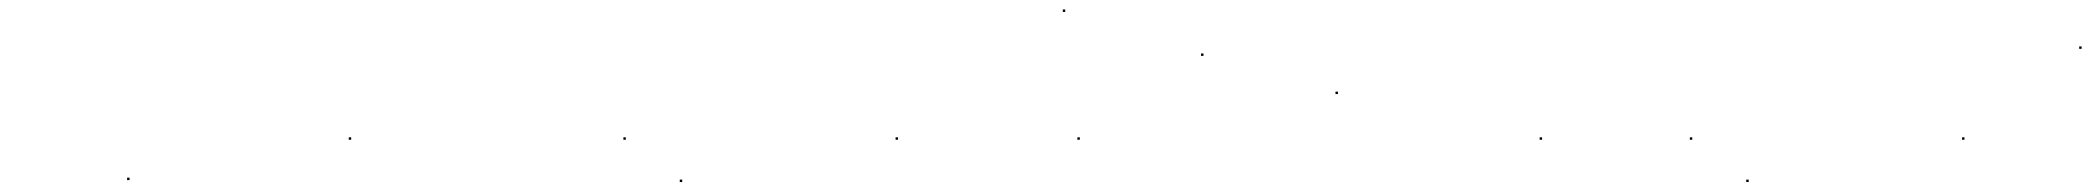

<svg xmlns="http://www.w3.org/2000/svg" viewBox="-20 -362 4302 395"><path d="M241.5 8.5H246.5V3.5H241.5ZM697.5 -74.5H702.5V-79.5H697.5Z M1262.5 -74.5H1267.5V-79.5H1262.5Z M1378.5 12.5H1383.5V7.5H1378.5ZM1822.5 -74.5H1827.5V-79.5H1822.5Z M2196.5 -74.5H2201.5V-79.5H2196.5ZM2166.5 -337.5H2171.5V-342.5H2166.5Z M2450.9 -247H2455.9V-252H2450.9ZM2727.5 -168.5H2732.5V-173.5H2727.5Z M3147.5 -74.5H3152.5V-79.5H3147.5Z M3456.5 -74.5H3461.5V-79.5H3456.5Z M3572.5 12.5H3577.5V7.5H3572.5ZM4016.5 -74.5H4021.5V-79.5H4016.5Z M4257.5 -261.5H4262.5V-266.5H4257.5Z"/></svg>

Font: FRB American Cursive Just Endings
Style: Italic
Weight: 400
Italic angle: -25°
Version: Version 2.0;Modular Font Editor K font №1